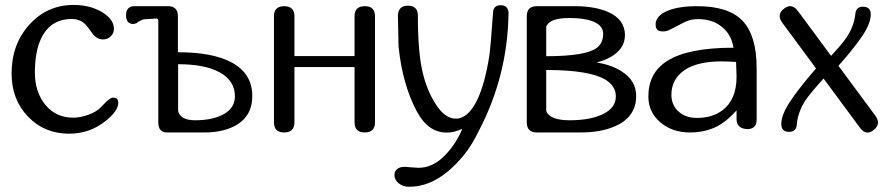

<svg xmlns="http://www.w3.org/2000/svg" viewBox="-20 -525 3544 761"><path d="M396 -43.5Q334 4.9 253.9 4.9Q155.8 4.9 90.8 -63Q25.9 -130.9 25.9 -234.4Q25.9 -349.1 96.2 -427.2Q167 -505.4 271.5 -505.4Q336.4 -505.4 384.3 -477.1Q431.6 -448.7 431.6 -410.2Q431.6 -393.1 418.9 -380.9Q406.2 -368.7 388.7 -368.7Q365.2 -368.7 348.6 -389.2Q327.6 -418.9 320.8 -425.8Q298.8 -449.7 264.6 -449.7Q207.5 -449.7 172.4 -415Q142.6 -385.3 128.9 -333Q118.2 -290.5 118.2 -238.3Q118.2 -159.7 160.2 -108.9Q202.6 -58.6 269.5 -58.6Q298.3 -58.6 330.6 -70.3Q362.3 -82 377.9 -98.1Q387.7 -108.4 399.9 -120.6Q418.9 -138.2 427.7 -138.2L439.5 -136.7Q448.7 -131.8 448.7 -117.2Q448.7 -84.5 396 -43.5Z M872.1 -75.7Q911.1 -100.1 911.1 -143.1Q911.1 -205.1 850.6 -238.3Q792.5 -270.5 686 -270.5V-85Q695.3 -48.3 753.4 -48.3Q828.1 -48.3 872.1 -75.7ZM686 -317.9Q818.4 -317.9 892.6 -280.3Q980 -236.3 980 -144.5Q980 -61.5 908.7 -24.9Q860.4 0 791.5 0H642.1Q607.4 0 607.4 -40V-443.8Q606.9 -449.7 601.6 -451.7L547.9 -448.2Q522.5 -437 522.5 -433.6L509.8 -429.7Q479.5 -429.7 479.5 -464.8Q479.5 -495.1 505.9 -500.5H646Q685.1 -500.5 685.1 -460.4V-318.4Z M1466.3 -40Q1466.3 0 1425.8 0Q1385.3 0 1385.3 -40V-259.3H1147V-40Q1147 0 1106.4 0Q1065.9 0 1065.9 -40V-460.9Q1065.9 -500.5 1106.4 -500.5Q1146.5 -500.5 1147 -460.9V-302.7H1385.3V-460.9Q1385.7 -500.5 1425.8 -500.5Q1466.3 -500.5 1466.3 -460.9Z M1995.6 -473.1Q1992.2 -222.2 1875.5 -2Q1831.1 91.8 1753.4 155.8Q1681.2 215.3 1601.6 215.3Q1577.1 215.3 1560.5 201.7Q1543.5 188.5 1543.5 168.9Q1543.5 153.3 1554.2 145Q1564.5 136.2 1584 136.2Q1588.4 136.2 1609.4 138.2L1638.2 140.1Q1690.9 140.1 1735.4 98.6Q1783.7 53.2 1812.5 -14.2Q1793.9 -6.8 1780.3 -2.9Q1766.1 0.5 1751 0.5Q1676.3 0.5 1631.8 -84Q1574.7 -191.4 1559.6 -341.8L1557.1 -464.4Q1559.1 -502.4 1596.7 -502.4Q1636.2 -502.4 1636.2 -462.9Q1636.2 -317.9 1655.3 -237.8Q1671.4 -168.5 1705.6 -114.3Q1742.7 -54.7 1786.6 -54.7Q1835.4 -54.7 1871.6 -129.4Q1901.4 -190.9 1919.4 -303.2Q1924.8 -339.8 1934.1 -474.6Q1935.1 -504.4 1964.8 -504.4Q1992.2 -504.4 1995.6 -476.6Z M2380.9 -208.5Q2317.4 -247.6 2145 -247.6V-85Q2159.2 -48.3 2237.8 -48.3Q2324.7 -48.3 2375.5 -75.7Q2420.9 -100.1 2420.9 -143.1Q2420.9 -183.1 2380.9 -208.5ZM2145 -419.9V-302.2Q2301.3 -302.2 2345.7 -335.4Q2370.6 -354.5 2370.6 -391.6Q2370.6 -418.5 2342.8 -434.1Q2308.1 -453.6 2235.8 -453.6Q2159.2 -453.6 2145 -419.9ZM2418.5 -24.9Q2362.3 0 2281.7 0H2107.9Q2067.9 0 2067.9 -40V-460.9Q2067.9 -500.5 2107.9 -500.5H2261.2Q2339.8 -500 2391.1 -477.1Q2457 -447.8 2457 -385.7Q2457 -329.6 2396.5 -296.9Q2373 -284.2 2344.7 -277.8Q2405.3 -267.1 2443.8 -242.2Q2501.5 -205.6 2501.5 -144.5Q2501.5 -61.5 2418.5 -24.9Z M2842.8 -87.4Q2899.4 -129.4 2899.4 -221.2L2897.5 -279.3Q2867.7 -281.7 2841.3 -281.7Q2747.6 -281.7 2696.8 -249.5Q2641.1 -213.4 2641.1 -148.9Q2641.1 -108.9 2669.4 -83Q2697.3 -57.6 2742.2 -57.6Q2802.7 -57.6 2842.8 -87.4ZM2923.8 -441.9Q2979 -383.3 2979 -253.9V-50.8Q2979 -13.2 2941.4 -13.2L2933.1 -14.2Q2899.9 -19 2899.4 -52.7V-87.4Q2861.8 -45.4 2824.7 -25.4Q2776.4 0 2714.4 0Q2644 0 2596.7 -40.5Q2549.8 -81.5 2549.8 -142.1Q2549.8 -236.3 2624 -283.2Q2706.5 -335.9 2887.2 -335.9Q2878.9 -388.2 2841.3 -418.5Q2804.2 -449.2 2747.1 -449.2Q2725.1 -449.2 2710 -443.8Q2694.3 -439 2662.6 -421.4Q2636.2 -407.2 2627.4 -403.8Q2618.7 -400.4 2607.9 -400.4Q2595.7 -400.4 2589.8 -403.8Q2578.6 -410.2 2578.6 -427.7Q2578.6 -461.4 2623 -481Q2667.5 -500.5 2743.2 -500.5Q2868.7 -500.5 2923.8 -441.9Z M3449.2 -66.9Q3460 -52.2 3460 -39.1Q3460 -22.9 3442.9 -9.8Q3430.2 0.5 3418.5 0.5Q3402.3 0.5 3388.2 -19L3244.1 -213.9Q3189 -152.3 3171.9 -126.5Q3142.1 -80.1 3138.2 -31.7Q3136.2 -2.4 3107.4 -2.4Q3076.7 -2.4 3076.7 -33.7Q3076.7 -70.3 3112.3 -123.5Q3127.9 -147.5 3147 -171.9Q3171.4 -204.1 3214.4 -253.9L3081.1 -434.1Q3070.3 -448.7 3070.3 -461.4Q3070.3 -477.5 3087.4 -490.7Q3100.1 -500.5 3111.8 -500.5Q3128.4 -500.5 3142.6 -481.4L3273.9 -303.7Q3319.3 -352.5 3334.5 -375.5Q3365.2 -420.9 3370.1 -469.2Q3372.6 -498.5 3400.4 -498.5H3401.4Q3431.2 -497.6 3431.2 -468.3V-466.3Q3430.7 -429.7 3394 -377Q3377.9 -353.5 3358.4 -329.6Q3338.4 -303.7 3303.2 -264.2Z"/></svg>

Font: inglobal
Style: Regular
Weight: 400
Designer: Andrey Kochetov, Denis Davydov, Evgeny Yurtaev
Foundry: inglobal
Version: Version 1.00 September 25, 2014, initial release